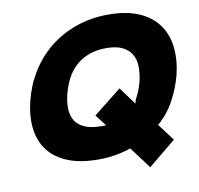

<svg xmlns="http://www.w3.org/2000/svg" viewBox="-97 -922 1178 1134"><g transform="rotate(-10 492.5 -354.5)"><path d="M879 -25 713 111 616 -19Q574 -4 525 4.5Q476 13 420 13Q313 13 238.5 -17Q164 -47 122 -101.5Q80 -156 70.5 -231.5Q61 -307 83 -397Q105 -487 152.5 -564.5Q200 -642 269 -698.5Q338 -755 428 -787.5Q518 -820 625 -820Q733 -820 807 -788Q881 -756 922.5 -699Q964 -642 973 -564.5Q982 -487 960 -397Q940 -321 901 -249.5Q862 -178 802 -127ZM738 -397Q750 -448 748.5 -490Q747 -532 728 -562.5Q709 -593 672.5 -610Q636 -627 578 -627Q521 -627 476 -610.5Q431 -594 397 -564Q363 -534 340.5 -491.5Q318 -449 305 -397Q293 -347 295.5 -306.5Q298 -266 317.5 -237.5Q337 -209 375 -193.5Q413 -178 470 -178H499L447 -246L615 -379L692 -274L698 -297Q712 -323 721.5 -347Q731 -371 738 -397Z"/></g></svg>

Font: TypoPRO Sinkin Sans
Style: 900 X Black Italic
Weight: 950
Italic angle: -112°
Designer: Keith Bates
Foundry: K-Type
Version: Sinkin Sans (version 1.0)  by Keith Bates   •   © 2014   www